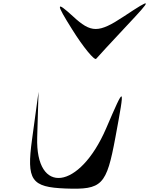

<svg xmlns="http://www.w3.org/2000/svg" viewBox="-20 -1135 898 1156"><path d="M212 -582 173 -296C139 -49 168 -8 375 0C595 8 621 -18 675 -309C734 -627 733 -627 619 -362C459 9 193 43 204 -309ZM419 -1037C315 -1132 315 -1116 415 -957C481 -851 549 -769 559 -781C569 -793 651 -882 742 -979C900 -1147 898 -1150 727 -1037C573 -935 529 -935 419 -1037Z"/></svg>

Font: Venom Sans
Style: Obl
Weight: 400
Version: Version 1.001